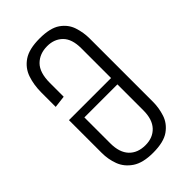

<svg xmlns="http://www.w3.org/2000/svg" viewBox="-199 -684 748 748"><g transform="rotate(-45 175.0 -310.0)"><path d="M176 4Q120 4 89 -17Q58 -38 46 -70Q34 -102 34 -137V-318H266V-482Q266 -533 241.5 -557.5Q217 -582 178 -582Q136 -582 110 -556Q84 -530 84 -473V-397L34 -391V-469Q34 -512 46 -547Q58 -582 89 -603Q120 -624 178 -624Q236 -624 265.5 -603.5Q295 -583 305.5 -551Q316 -519 316 -486V-137Q316 -104 305.5 -71.5Q295 -39 265 -17.5Q235 4 176 4ZM176 -38Q217 -38 241.5 -64Q266 -90 266 -140V-283H84V-140Q84 -90 108.5 -64Q133 -38 176 -38Z"/></g></svg>

Font: Smooch Sans
Style: Regular
Weight: 400
Designer: Robert E. Leuschke
Foundry: Robert E. Leuschke
Version: Version 1.010; ttfautohint (v1.8.3)